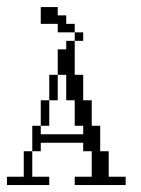

<svg xmlns="http://www.w3.org/2000/svg" viewBox="-20 -532 406 552"><path d="M0 0V-23.9H48.3V-97.2H72.8V-23.9H121.6V0ZM97.2 -170.4V-243.7H121.6V-170.4ZM121.6 -243.7V-316.9H146V-243.7ZM194.8 0V-23.9H243.7V-97.2H219.2V-121.6H97.2V-97.2H72.8V-170.4H97.2V-146H219.2V-170.4H194.8V-243.7H170.4V-316.9H146V-390.1H170.4V-414.6H194.8V-316.9H219.2V-243.7H243.7V-170.4H268.1V-97.2H292.5V-23.9H341.3V0ZM194.8 -414.6V-439H219.2V-414.6ZM146 -439V-463.4H97.2V-511.7H146V-487.8H170.4V-463.4H194.8V-439Z"/></svg>

Font: FS Mondwest Regular
Style: Regular
Weight: 400
Designer: NZWStudios2024
Foundry: https://fontstruct.com
Version: Version 1.0